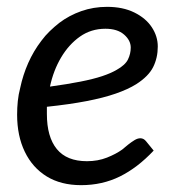

<svg xmlns="http://www.w3.org/2000/svg" viewBox="-20 -534 522 561"><path d="M217 7Q158 7 116.5 -18.5Q75 -44 52.5 -90.5Q30 -137 30 -199Q30 -219 32 -238.5Q34 -258 39 -277Q47 -315 62.5 -350Q78 -385 101 -415Q112 -430 125.5 -443Q139 -456 153 -467Q182 -489 217.5 -501.5Q253 -514 293 -514Q339 -514 372.5 -497.5Q406 -481 423.5 -454.5Q441 -428 441 -398Q441 -365 427.5 -338Q414 -311 378 -288Q354 -273 318 -260.5Q282 -248 232.5 -238.5Q183 -229 117 -222Q117 -217 117 -208.5Q117 -200 117 -201Q117 -134 146 -98.5Q175 -63 234 -63Q266 -63 292.5 -73.5Q319 -84 337 -97Q345 -104 354.5 -111.5Q364 -119 373 -124.5Q382 -130 390 -130Q400 -130 407 -121L429 -94Q382 -44 330.5 -18.5Q279 7 217 7ZM126 -281Q177 -288 215 -295.5Q253 -303 278.5 -311.5Q304 -320 321 -330Q346 -344 354 -360.5Q362 -377 362 -395Q362 -416 342.5 -433Q323 -450 288 -450Q246 -450 213.5 -427Q181 -404 158.5 -366Q136 -328 126 -281Z"/></svg>

Font: Aleo
Style: Italic
Weight: 400
Italic angle: -7°
Designer: Alessio Laiso
Foundry: Alessio Laiso
Version: Version 2.001;gftools[0.9.29]